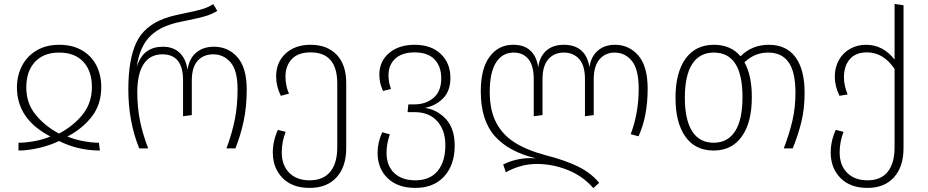

<svg xmlns="http://www.w3.org/2000/svg" viewBox="-20 -762 4764 986"><path d="M284 -532Q352 -532 401 -503.5Q450 -475 475 -426Q500 -377 500 -315Q500 -225 451 -162.5Q402 -100 326 -61Q365 -45 409 -37Q453 -29 488 -29L493 11Q381 11 283 -38Q239 -16 181.5 -2.5Q124 11 75 11V-29Q111 -29 156 -37Q201 -45 239 -61Q67 -150 67 -313Q67 -374 93 -424Q119 -474 168 -503Q217 -532 284 -532ZM283 -76Q357 -115 404.5 -174Q452 -233 452 -315Q452 -397 408 -444.5Q364 -492 284 -492Q204 -492 159.5 -444Q115 -396 115 -313Q115 -232 162.5 -173.5Q210 -115 283 -76Z M639 -303Q639 -454 679 -541Q719 -628 824 -667Q854 -678 889 -685.5Q924 -693 933 -695Q984 -705 1016.5 -714.5Q1049 -724 1075 -741L1096 -706Q1066 -688 1033 -678.5Q1000 -669 950 -659Q942 -657 905 -649.5Q868 -642 835 -629Q772 -605 734 -556.5Q696 -508 682 -419Q701 -475 734.5 -498.5Q768 -522 816 -522Q870 -522 902.5 -491Q935 -460 943 -403Q951 -460 986.5 -491Q1022 -522 1079 -522Q1152 -522 1199.5 -468Q1247 -414 1247 -303Q1247 -212 1231 -138.5Q1215 -65 1189 0H1143Q1171 -75 1185.5 -146.5Q1200 -218 1200 -303Q1200 -400 1164.5 -441.5Q1129 -483 1075 -483Q1025 -483 995 -450Q965 -417 965 -348V-171L920 -165V-350Q920 -483 814 -483Q751 -483 718 -433.5Q685 -384 685 -287Q685 -211 699 -141.5Q713 -72 741 0H695Q639 -138 639 -303Z M1758 -336V-1Q1758 94 1708.5 148.5Q1659 203 1570 203Q1481 203 1431 152Q1381 101 1381 21Q1381 -38 1407 -95L1447 -85Q1427 -34 1427 21Q1427 87 1465.5 125.5Q1504 164 1570 164Q1640 164 1676 120Q1712 76 1712 -6V-333Q1712 -493 1575 -493Q1511 -493 1478.5 -458.5Q1446 -424 1446 -369Q1446 -322 1464 -281L1422 -270Q1398 -320 1398 -369Q1398 -442 1446.5 -487Q1495 -532 1575 -532Q1660 -532 1709 -481Q1758 -430 1758 -336Z M2315 -14Q2315 85 2261 144Q2207 203 2113 203Q2022 203 1970.5 153Q1919 103 1919 23Q1919 -31 1943 -83L1982 -72Q1965 -24 1965 23Q1965 89 2004.5 126.5Q2044 164 2113 164Q2188 164 2227.5 116Q2267 68 2267 -16Q2267 -94 2225 -140Q2183 -186 2111 -186H2073L2077 -226H2108Q2167 -226 2206.5 -259.5Q2246 -293 2246 -360Q2246 -421 2211.5 -457Q2177 -493 2109 -493Q2045 -493 2010 -461Q1975 -429 1975 -375Q1975 -340 1988 -305L1947 -295Q1928 -335 1928 -378Q1928 -447 1978 -489.5Q2028 -532 2109 -532Q2194 -532 2243.5 -485Q2293 -438 2293 -362Q2293 -295 2255.5 -257Q2218 -219 2162 -208Q2225 -199 2270 -150.5Q2315 -102 2315 -14Z M3306 -307Q3306 -164 3259 -62L3219 -73Q3260 -183 3260 -306Q3260 -406 3225 -449Q3190 -492 3136 -492Q3089 -492 3059 -457.5Q3029 -423 3029 -355V-171L2984 -165V-356Q2984 -425 2954.5 -458.5Q2925 -492 2875 -492Q2826 -492 2796 -458Q2766 -424 2766 -355V-171L2721 -165V-355Q2721 -425 2693.5 -458.5Q2666 -492 2618 -492Q2559 -492 2527 -440.5Q2495 -389 2495 -291Q2495 -196 2528 -132.5Q2561 -69 2625 -29Q2689 11 2789 37Q2886 62 2951 94.5Q3016 127 3057 177L3027 204Q2972 141 2894.5 110.5Q2817 80 2737 80Q2692 80 2651 92Q2610 104 2578 123L2564 83Q2592 68 2628.5 59Q2665 50 2705 50Q2723 50 2732 51Q2593 18 2521 -63Q2449 -144 2449 -293Q2449 -410 2494.5 -471Q2540 -532 2615 -532Q2672 -532 2704 -502Q2736 -472 2744 -416Q2751 -471 2785 -501.5Q2819 -532 2875 -532Q2933 -532 2966 -502Q2999 -472 3007 -416Q3014 -470 3049 -501Q3084 -532 3138 -532Q3211 -532 3258.5 -476.5Q3306 -421 3306 -307Z M4112 -285Q4112 -204 4095.5 -136.5Q4079 -69 4051 0H4005Q4034 -76 4049.5 -143Q4065 -210 4065 -285Q4065 -392 4030 -442Q3995 -492 3925 -492Q3855 -492 3803 -442Q3841 -375 3841 -263Q3841 -133 3789.5 -61Q3738 11 3645 11Q3550 11 3499.5 -60.5Q3449 -132 3449 -260Q3449 -389 3500.5 -460.5Q3552 -532 3646 -532Q3733 -532 3783 -473Q3842 -532 3928 -532Q4018 -532 4065 -468.5Q4112 -405 4112 -285ZM3793 -263Q3793 -492 3646 -492Q3573 -492 3535 -433.5Q3497 -375 3497 -260Q3497 -147 3534.5 -88Q3572 -29 3645 -29Q3717 -29 3755 -88Q3793 -147 3793 -263Z M4620 -735V-1Q4620 94 4571 148.5Q4522 203 4435 203Q4346 203 4296 152Q4246 101 4246 21Q4246 -38 4272 -95L4312 -85Q4292 -34 4292 21Q4292 87 4330.5 125.5Q4369 164 4435 164Q4504 164 4539 120Q4574 76 4574 -5V-408Q4517 -493 4432 -493Q4374 -493 4344 -458Q4314 -423 4314 -365Q4314 -322 4333 -277L4291 -270Q4267 -320 4267 -368Q4267 -416 4288 -453.5Q4309 -491 4346 -511.5Q4383 -532 4427 -532Q4515 -532 4574 -456V-742Z"/></svg>

Font: FiraGO ExtraLight
Style: Regular
Weight: 200
Designer: bBox Type
Foundry: bBox Type GmbH
Version: Version 1.001